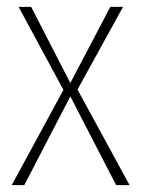

<svg xmlns="http://www.w3.org/2000/svg" viewBox="-20 -540 413 560"><path d="M206.1 -278.8 357.9 0H318.8L185.1 -258.8L50.8 0H14.2L165 -277.8L34.2 -520H70.8L185.1 -297.9L301.8 -520H338.9Z"/></svg>

Font: Fira Sans Compressed UltraLight
Style: Regular
Weight: 200
Width: 1
Designer: Carrois Corporate & Edenspiekermann AG
Foundry: Carrois Corporate GbR & Edenspiekermann AG
Version: Version 4.203;PS 004.203;hotconv 1.0.88;makeotf.lib2.5.64775